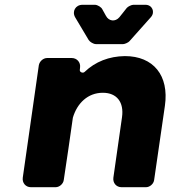

<svg xmlns="http://www.w3.org/2000/svg" viewBox="-20 -781 713 801"><path d="M380 -597H494C501 -597 516 -604 520 -609L610 -710C628 -731 615 -761 587 -761H536C529 -761 514 -754 509 -748L478 -709C461 -689 434 -692 422 -715L407 -742C403 -751 387 -761 376 -761H324C295 -761 279 -733 294 -708L350 -614C355 -606 370 -597 380 -597ZM501 -547C435 -546 378 -524 333 -481C326 -474 311 -480 313 -490L314 -499C317 -521 301 -539 279 -539H177C160 -539 145 -525 142 -509L75 -40C72 -18 87 0 109 0H212C228 0 244 -14 246 -30C259 -117 272 -203 284 -290C302 -351 347 -394 409 -394C467 -394 498 -355 489 -292L453 -40C450 -18 465 0 487 0H589C605 0 621 -14 623 -30L668 -340C686 -466 620 -547 501 -547Z"/></svg>

Font: Trueno
Style: RoundBdIt
Weight: 700
Designer: Julieta Ulanovsky, Jasper
Foundry: Julieta Ulanovsky, Cannot Into Space Fonts
Version: Version 3.001